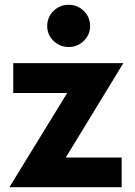

<svg xmlns="http://www.w3.org/2000/svg" viewBox="-20 -777 561 797"><path d="M266 -757Q302 -757 328 -731.5Q354 -706 354 -669Q354 -633 328 -607.5Q302 -582 266 -582H264Q228 -582 202 -607.5Q176 -633 176 -669Q176 -706 202 -731.5Q228 -757 264 -757ZM253 -123H485V0H19L259 -391H35V-515H492Z"/></svg>

Font: Freely
Style: Bold
Weight: 700
Designer: Kris Sowersby
Foundry: Klim Type Foundry
Version: Version 1.006;hotconv 1.0.113;makeotfexe 2.5.65598;200799169